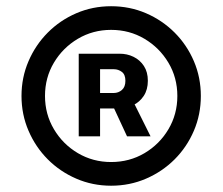

<svg xmlns="http://www.w3.org/2000/svg" viewBox="-20 -757 705 608"><path d="M229.3 -325.2V-586.9H357.9Q382.2 -587.2 402.8 -577.1Q423.4 -567 435.8 -547.9Q448.2 -528.8 448.2 -501.2Q448.2 -473.2 435.3 -453.5Q422.4 -433.8 401.3 -423.7Q380.3 -413.5 355.1 -413.5H266.4V-462.5H340.1Q355 -462.5 366 -472.1Q377.1 -481.7 377.1 -501.2Q377.1 -520.8 365.9 -529.3Q354.7 -537.8 340.6 -537.8H296.9V-325.2ZM396.3 -446.6 456.8 -325.2H382.3L326 -446.6ZM331.8 -168.9Q273.2 -168.9 221.7 -191.2Q170.2 -213.4 131.3 -252.4Q92.4 -291.5 70.3 -343Q48.1 -394.5 48.1 -453.1Q48.1 -511.7 70.3 -563.2Q92.4 -614.7 131.3 -653.8Q170.2 -692.9 221.7 -715.1Q273.2 -737.3 331.8 -737.3Q390.9 -737.3 442.4 -715.1Q493.9 -692.9 533 -653.8Q572 -614.7 594 -563.2Q616 -511.7 616 -453.1Q616 -394.5 594 -343Q572 -291.5 533 -252.4Q493.9 -213.4 442.4 -191.2Q390.9 -168.9 331.8 -168.9ZM331.8 -243.9Q390 -243.9 437.6 -272Q485.1 -300.1 513.3 -347.6Q541.6 -395.2 541.6 -453.1Q541.6 -511.1 513.3 -558.5Q485 -606 437.4 -634.2Q389.9 -662.4 331.8 -662.4Q274.3 -662.4 226.6 -634.2Q179 -606 150.7 -558.5Q122.5 -511.1 122.5 -453.3Q122.5 -395.4 150.8 -347.8Q179.1 -300.1 226.7 -272Q274.4 -243.9 331.8 -243.9Z"/></svg>

Font: Inter Variable LoSnoCo
Style: Regular
Weight: 400
Designer: Rasmus Andersson
Foundry: rsms
Version: Version 4.000;git-a52131595; featfreeze: case,dlig,ss01,ss02